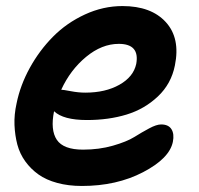

<svg xmlns="http://www.w3.org/2000/svg" viewBox="-20 -572 663 640"><path d="M252.9 47.9Q208 47.9 170.9 37.8Q133.8 27.8 108.2 9.5Q82.5 -8.8 64.2 -34.2Q45.9 -59.6 37.8 -90.1Q29.8 -120.6 28.3 -155.3Q26.9 -189.9 35.2 -227.1Q47.4 -287.6 79.3 -345.7Q111.3 -403.8 156.7 -449.7Q202.1 -495.6 262.9 -523.7Q323.7 -551.8 388.2 -551.8Q483.9 -551.8 532.7 -498.3Q581.5 -444.8 563 -354Q550.8 -292.5 506.3 -250.5Q461.9 -208.5 402.1 -190.2Q342.3 -171.9 270 -171.9Q190.9 -171.9 160.2 -201.2Q147.5 -138.7 169.4 -106Q191.4 -73.2 256.8 -73.2Q310.5 -73.2 356.4 -86.4Q402.3 -99.6 427.5 -115.2Q452.6 -130.9 477.1 -144Q501.5 -157.2 517.1 -157.2Q541.5 -157.2 551.5 -141.4Q561.5 -125.5 556.2 -99.1Q544.9 -43.9 456.8 2Q368.7 47.9 252.9 47.9ZM184.1 -272.9Q190.4 -272.9 215.8 -268.1Q241.2 -263.2 264.2 -263.2Q331.5 -263.2 378.2 -289.6Q424.8 -315.9 434.1 -358.9Q446.3 -425.8 376 -425.8Q319.3 -425.8 266.8 -382.3Q214.4 -338.9 184.1 -272.9Z"/></svg>

Font: Shantell Sans Irregular
Style: Italic
Weight: 600
Italic angle: -11.31°
Designer: Stephen Nixon, Anya Danilova, Shantell Martin
Foundry: Arrow Type
Version: Version 1.006;[9816181b4]